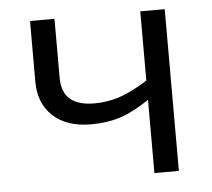

<svg xmlns="http://www.w3.org/2000/svg" viewBox="-42 -542 649 588"><g transform="rotate(-5 282.0 -248.5)"><path d="M146 -497.1V-315.4Q146 -228.5 245.1 -228.5Q286.6 -228.5 324.2 -241.2Q361.8 -253.9 409.7 -284.2V-497.1H484.9V0H409.7V-225.1Q361.8 -192.4 321.3 -179Q280.8 -165.5 229.5 -165.5Q155.3 -165.5 113 -204.6Q70.8 -243.7 70.8 -310.1V-497.1Z"/></g></svg>

Font: Bpm'online Open Sans
Style: Regular
Weight: 400
Foundry: Ascender Corporation
Version: Version 1.10